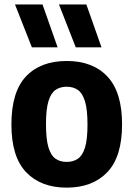

<svg xmlns="http://www.w3.org/2000/svg" viewBox="-20 -828 596 858"><path d="M278 10.5Q163 10.5 97 -58.2Q31 -127 31 -271.5Q31 -417.5 96.2 -486.5Q161.5 -555.5 278 -555.5Q395 -555.5 460.2 -485.8Q525.5 -416 525.5 -272.5Q525.5 -127.5 459.5 -58.5Q393.5 10.5 278 10.5ZM278 -104.5Q307.5 -104.5 328.2 -118.8Q349 -133 360 -169Q371 -205 371 -271Q371 -338.5 359.8 -375.2Q348.5 -412 327.8 -426.2Q307 -440.5 278 -440.5Q249 -440.5 228.2 -426.2Q207.5 -412 196.5 -375.8Q185.5 -339.5 185.5 -273Q185.5 -206 196.5 -169.5Q207.5 -133 228 -118.8Q248.5 -104.5 278 -104.5ZM318.5 -616.5 243.5 -808H366L433.5 -616.5ZM122.5 -616.5 47 -808H170L237.5 -616.5Z"/></svg>

Font: Encode Sans SmCnd
Style: Bold
Weight: 700
Width: 4
Designer: Multiple Designers
Foundry: Impallari Type
Version: Version 3.002; ttfautohint (v1.8.3) -l 8 -r 50 -G 200 -x 14 